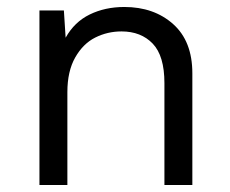

<svg xmlns="http://www.w3.org/2000/svg" viewBox="-20 -530 659 550"><path d="M531 -320V0H451V-292Q451 -370 417.5 -405Q384 -440 328 -440Q288 -440 253 -422.5Q218 -405 195.5 -365.5Q173 -326 173 -266V0H93V-500H163L168 -422Q193 -467 237 -488.5Q281 -510 336 -510Q421 -510 476 -461Q531 -412 531 -320Z"/></svg>

Font: Work Sans
Style: Regular
Weight: 400
Designer: Wei Huang
Foundry: Wei Huang
Version: Version 1.500; ttfautohint (v1.6)